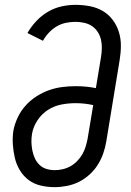

<svg xmlns="http://www.w3.org/2000/svg" viewBox="-20 -763 540 791"><path d="M205 8Q176 8 148 1.5Q120 -5 98.5 -21Q77 -37 62.5 -60.5Q48 -84 41.5 -111Q35 -138 33 -166.5Q31 -195 35 -224Q40 -251 52.5 -278Q65 -305 84.5 -327Q104 -349 129.5 -365.5Q155 -382 182 -391.5Q209 -401 237 -404.5Q265 -408 292 -408Q314 -408 334.5 -406Q355 -404 375 -400L396 -527Q399 -546 399.5 -564Q400 -582 396 -599.5Q392 -617 382.5 -631.5Q373 -646 359 -655.5Q345 -665 327 -669Q309 -673 291 -673Q272 -673 252 -669Q232 -665 214 -654.5Q196 -644 181.5 -628.5Q167 -613 157 -595L93 -627Q108 -653 129.5 -676Q151 -699 177.5 -714.5Q204 -730 233 -736.5Q262 -743 291 -743Q321 -743 350 -737.5Q379 -732 403 -718Q427 -704 444 -681.5Q461 -659 469.5 -632Q478 -605 478 -575.5Q478 -546 473 -516L418 -181Q414 -156 405.5 -131.5Q397 -107 383 -84.5Q369 -62 348.5 -43.5Q328 -25 304.5 -13.5Q281 -2 255.5 3Q230 8 205 8ZM206 -62Q222 -62 239 -66Q256 -70 271 -78.5Q286 -87 298.5 -100Q311 -113 319.5 -128Q328 -143 333 -159.5Q338 -176 341 -192L364 -330Q346 -334 328 -336Q310 -338 291 -338Q263 -338 233.5 -332.5Q204 -327 178 -310.5Q152 -294 134.5 -267.5Q117 -241 112 -212Q109 -195 109.5 -177Q110 -159 113.5 -142Q117 -125 124 -110Q131 -95 143 -83.5Q155 -72 171.5 -67Q188 -62 206 -62Z"/></svg>

Font: Iosevka SS04
Style: Italic
Weight: 400
Italic angle: -9°
Monospace: yes
Designer: Belleve Invis
Foundry: Belleve Invis
Version: Version 19.0.0; ttfautohint (v1.8.4)